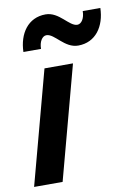

<svg xmlns="http://www.w3.org/2000/svg" viewBox="-114 -845 628 902"><g transform="rotate(-10 200.0 -394.5)"><path d="M293.9 -618C377.9 -618 424.4 -687 426.7 -774H342.7C342.6 -740 326.9 -715 306.9 -715C267.9 -715 232.7 -789 167.7 -789C83.7 -789 37.2 -720 34.9 -633H118.9C119 -667 134.7 -692 154.7 -692C193.7 -692 228.9 -618 293.9 -618ZM-25.7 0H110.3L255 -540H119Z"/></g></svg>

Font: Manrope
Style: ExtraBoldItalic
Weight: 800
Italic angle: -15°
Designer: Mikhail Sharanda
Foundry: Mikhail Sharanda
Version: Version 4.502;hotconv 1.0.109;makeotfexe 2.5.65596